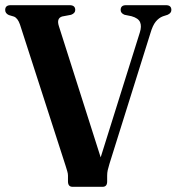

<svg xmlns="http://www.w3.org/2000/svg" viewBox="-20 -720 680 740"><path d="M445 -681.5Q445 -700 465.5 -700H620Q640.5 -700 640.5 -681.5Q640.5 -669.5 626 -663L607.5 -657Q592 -651 580.2 -636.5Q568.5 -622 560 -593L402 -89Q397.5 -74.5 395.2 -64.2Q393 -54 393 -43V-20.5Q393 0 375.5 0H259.5Q242 0 242 -21V-43.5Q242 -51 239.2 -60.2Q236.5 -69.5 233 -80.5L57 -625.5Q48.5 -650 34 -656L14 -662Q0 -668.5 0 -681.5Q0 -700 21 -700H248.5Q270 -700 270 -681.5Q270 -669 254 -663L219.5 -656.5Q197 -649.5 207 -619L368 -113.5L519 -595Q526.5 -618.5 520 -634.2Q513.5 -650 487 -657.5L460 -663Q445 -669 445 -681.5Z"/></svg>

Font: Fraunces 144pt S050 SemiBold
Style: Regular
Weight: 600
Version: Version 1.000; ttfautohint (v1.8.3)